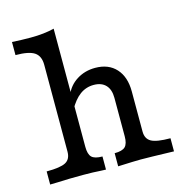

<svg xmlns="http://www.w3.org/2000/svg" viewBox="-96 -721 778 811"><g transform="rotate(-15 292.5 -316.0)"><path d="M131.7 -115.3V-495Q131.7 -533.7 107.3 -549.9Q83 -566 25 -566V-623.3Q65.9 -620.8 106.6 -620.8Q165.5 -620.8 209.6 -632.1V-115.3Q209.6 -83 222.5 -70.1Q235.5 -57.3 269.1 -57.3V0Q257.8 -0.8 246.4 -0.8Q214.7 -3.2 170.1 -3.2Q106.4 -3.2 58.8 -0.8L25 0V-57.3Q85.4 -57.3 108.5 -69.8Q131.7 -82.3 131.7 -115.3ZM381.9 -115.3V-283.5Q381.9 -320 363.4 -339.5Q344.9 -358.9 311 -358.9Q277.5 -358.9 250.7 -339.3Q223.9 -319.6 201.8 -279.1L203.9 -342.8Q219.5 -382.2 255 -404.5Q290.5 -426.9 335.6 -426.9Q393.8 -426.9 426.8 -390.6Q459.8 -354.3 459.8 -290.6V-115.3Q459.8 -83.1 483.4 -70.2Q506.9 -57.3 566.5 -57.3V0Q454.1 -3.2 422 -3.2Q397.5 -3.2 322.4 0V-57.3Q356 -57.3 369 -70.1Q381.9 -83 381.9 -115.3Z"/></g></svg>

Font: Playfair Micro SmCond SmLight
Style: Regular
Weight: 360
Width: 4
Designer: Claus Eggers Sørensen
Foundry: Claus Eggers Sørensen
Version: Version 2.100;Glyphs 3.2 (3219)